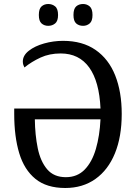

<svg xmlns="http://www.w3.org/2000/svg" viewBox="-20 -929 681 959"><path d="M306 10Q213 10 157 -35.5Q101 -81 76 -164Q51 -247 51 -360V-387H482Q476 -522 425.5 -592Q375 -662 283 -662Q227 -662 182.5 -641.5Q138 -621 102 -592Q99 -598 96.5 -605Q94 -612 94 -622Q94 -652 124 -675.5Q154 -699 200.5 -712Q247 -725 295 -725Q392 -725 457.5 -679.5Q523 -634 555.5 -552Q588 -470 588 -360Q588 -246 554 -163Q520 -80 456.5 -35Q393 10 306 10ZM309 -44Q366 -44 403 -82Q440 -120 459 -185.5Q478 -251 482 -333H154Q155 -255 168.5 -189Q182 -123 215.5 -83.5Q249 -44 309 -44ZM395 -800Q374 -800 360.5 -812Q347 -824 347 -854Q347 -885 360.5 -897Q374 -909 395 -909Q414 -909 428 -897Q442 -885 442 -854Q442 -824 428 -812Q414 -800 395 -800ZM221 -800Q201 -800 187.5 -812Q174 -824 174 -854Q174 -885 187.5 -897Q201 -909 221 -909Q241 -909 255.5 -897Q270 -885 270 -854Q270 -824 255.5 -812Q241 -800 221 -800Z"/></svg>

Font: Noto Serif SemiCondensed
Style: Regular
Weight: 400
Width: 4
Designer: Monotype Design Team
Foundry: Monotype Imaging Inc.
Version: Version 2.013